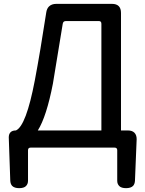

<svg xmlns="http://www.w3.org/2000/svg" viewBox="-20 -730 752 994"><path d="M322.3 -621.1Q313.5 -621.1 309.6 -617.2Q305.7 -613.3 304.7 -606.4L253.9 -296.9Q220.7 -126 175.8 -54.7H504.9V-606.4Q504.9 -614.3 501.5 -617.7Q498 -621.1 491.2 -621.1ZM138.7 34.2Q131.8 34.2 128.4 37.6Q125 41 125 47.9V206.1Q125 222.7 114.3 233.4Q103.5 244.1 79.1 244.1Q54.7 244.1 43 232.4Q34.2 222.7 33.2 206.1Q25.4 -17.6 25.4 -18.6Q25.4 -36.1 34.7 -45.4Q43.9 -54.7 62.5 -54.7Q115.2 -78.1 160.2 -313.5Q188.5 -462.9 219.7 -667Q222.7 -685.5 233.4 -696.3Q247.1 -710 271.5 -710H559.6Q583 -710 594.7 -698.2Q606.4 -686.5 606.4 -663.1V-54.7H641.6Q664.1 -54.7 675.8 -43Q687.5 -31.2 687.5 -9.8Q687.5 -7.8 678.7 206.1Q677.7 222.7 668.9 232.4Q657.2 244.1 632.8 244.1Q608.4 244.1 597.7 233.4Q586.9 222.7 586.9 206.1V47.9Q586.9 41 583.5 37.6Q580.1 34.2 573.2 34.2Z"/></svg>

Font: TaiwanPearl
Style: Regular
Weight: 400
Version: Version 2.102